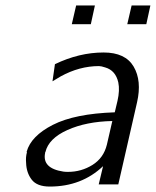

<svg xmlns="http://www.w3.org/2000/svg" viewBox="-20 -677 573 706"><path d="M448 -588 464 -657H533L518 -588ZM244 -588 260 -657H329L314 -588ZM79 -117Q79 -118 78.5 -118Q78 -118 78 -119Q94 -177 174.5 -218Q255 -259 402 -264L412 -306Q421 -345 415 -374Q405 -418 367 -429Q352 -434 344 -434Q272 -434 203 -396L173 -378L182 -441Q271 -484 361 -484Q441 -484 471.5 -432Q502 -380 484 -301L415 1H343L359 -66Q280 9 163 9Q116 9 96.5 -16.5Q77 -42 76 -78Q74 -99 79 -117ZM147 -118 146 -117Q146 -116 146 -115Q134 -58 213 -46Q219 -45 230 -45Q279 -45 320 -70.5Q361 -96 373 -145L393 -232Q297 -230 228 -199Q159 -168 147 -118Z"/></svg>

Font: Coval
Style: ExtraLight Italic
Weight: 200
Foundry: Context Ltd
Version: Version 001.000